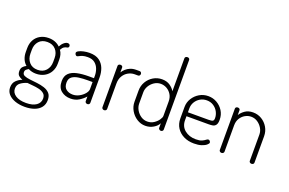

<svg xmlns="http://www.w3.org/2000/svg" viewBox="-119 -1204 2826 1877"><g transform="rotate(20 1294.0 -265.5)"><path d="M228 235Q170 235 125 218.5Q80 202 55 173Q30 144 30 104Q30 59 57 32.5Q84 6 118 -6Q92 -15 76 -30Q60 -45 60 -76Q60 -104 73.5 -120Q87 -136 109 -147Q83 -169 69.5 -201.5Q56 -234 56 -273V-314Q56 -362 76.5 -399Q97 -436 134.5 -457Q172 -478 222 -478Q258 -478 288 -466.5Q318 -455 340 -433Q354 -461 374.5 -478Q395 -495 413 -495Q426 -495 432 -488Q438 -481 438 -472Q438 -463 433 -458Q428 -453 420 -452Q408 -451 392 -442Q376 -433 362 -407Q376 -389 382.5 -365Q389 -341 389 -314V-273Q389 -226 368 -188Q347 -150 308.5 -128.5Q270 -107 221 -107Q176 -107 141 -126Q128 -119 117 -109.5Q106 -100 106 -82Q106 -58 128.5 -48Q151 -38 187 -34Q223 -30 262.5 -25.5Q302 -21 338 -9.5Q374 2 396.5 26.5Q419 51 419 96Q419 141 395 172Q371 203 328 219Q285 235 228 235ZM227 195Q296 195 333.5 168.5Q371 142 371 98Q371 64 350 46.5Q329 29 297 21.5Q265 14 232 11.5Q199 9 175 6Q137 17 107.5 38.5Q78 60 78 99Q78 142 117.5 168.5Q157 195 227 195ZM223 -148Q278 -148 309.5 -183.5Q341 -219 341 -273V-314Q341 -367 309.5 -402Q278 -437 222 -437Q166 -437 135 -402Q104 -367 104 -314V-274Q104 -221 135 -184.5Q166 -148 223 -148Z M621 6Q563 6 523 -26.5Q483 -59 483 -126Q483 -179 512.5 -208Q542 -237 594.5 -248.5Q647 -260 716 -260H770V-286Q770 -321 757.5 -355Q745 -389 717.5 -411Q690 -433 644 -433Q612 -433 591.5 -426.5Q571 -420 558.5 -412.5Q546 -405 539 -405Q529 -405 523 -414.5Q517 -424 517 -432Q517 -444 536.5 -454.5Q556 -465 586 -471.5Q616 -478 646 -478Q711 -478 748.5 -450.5Q786 -423 802.5 -379.5Q819 -336 819 -286V-21Q819 -13 812.5 -6.5Q806 0 795 0Q785 0 778 -6.5Q771 -13 771 -21V-70Q746 -41 708.5 -17.5Q671 6 621 6ZM628 -38Q663 -38 695.5 -55.5Q728 -73 749 -98.5Q770 -124 770 -146V-220H721Q672 -220 629 -214.5Q586 -209 559 -189.5Q532 -170 532 -128Q532 -81 560 -59.5Q588 -38 628 -38Z M969 0Q959 0 952 -6.5Q945 -13 945 -21V-452Q945 -461 952 -466.5Q959 -472 969 -472Q980 -472 986.5 -466.5Q993 -461 993 -452V-401Q1005 -421 1024 -438.5Q1043 -456 1069.5 -467Q1096 -478 1130 -478H1166Q1175 -478 1181 -471.5Q1187 -465 1187 -455Q1187 -445 1181 -438.5Q1175 -432 1166 -432H1130Q1096 -432 1064.5 -414.5Q1033 -397 1013.5 -364.5Q994 -332 994 -286V-21Q994 -13 987 -6.5Q980 0 969 0Z M1399 6Q1352 6 1311 -20Q1270 -46 1245.5 -88.5Q1221 -131 1221 -179V-295Q1221 -346 1245.5 -387.5Q1270 -429 1311 -453.5Q1352 -478 1401 -478Q1451 -478 1484.5 -454.5Q1518 -431 1534 -402V-745Q1534 -755 1541.5 -760.5Q1549 -766 1559 -766Q1570 -766 1576.5 -760.5Q1583 -755 1583 -745V-21Q1583 -13 1576.5 -6.5Q1570 0 1559 0Q1550 0 1542.5 -6.5Q1535 -13 1535 -21V-70Q1520 -39 1482.5 -16.5Q1445 6 1399 6ZM1403 -40Q1441 -40 1470.5 -59.5Q1500 -79 1517 -104Q1534 -129 1534 -145V-295Q1534 -338 1515 -368.5Q1496 -399 1466.5 -415.5Q1437 -432 1404 -432Q1368 -432 1337.5 -412Q1307 -392 1288.5 -361Q1270 -330 1270 -295V-179Q1270 -144 1288.5 -112Q1307 -80 1337 -60Q1367 -40 1403 -40Z M1906 6Q1845 6 1798.5 -17Q1752 -40 1725 -81.5Q1698 -123 1698 -179V-298Q1698 -347 1723.5 -388Q1749 -429 1790.5 -453.5Q1832 -478 1882 -478Q1931 -478 1972 -454.5Q2013 -431 2038.5 -390.5Q2064 -350 2064 -297Q2064 -260 2051.5 -243.5Q2039 -227 2020 -223.5Q2001 -220 1979 -220H1747V-178Q1747 -114 1793 -76.5Q1839 -39 1908 -39Q1949 -39 1971 -49Q1993 -59 2005 -69Q2017 -79 2027 -79Q2034 -79 2039 -75Q2044 -71 2047 -65.5Q2050 -60 2050 -55Q2050 -45 2032.5 -30Q2015 -15 1983 -4.5Q1951 6 1906 6ZM1747 -261H1960Q1994 -261 2005 -268Q2016 -275 2016 -297Q2016 -331 1999.5 -362.5Q1983 -394 1952.5 -414Q1922 -434 1882 -434Q1844 -434 1813.5 -416Q1783 -398 1765 -368Q1747 -338 1747 -302Z M2190 0Q2180 0 2173 -6.5Q2166 -13 2166 -21V-452Q2166 -461 2173 -466.5Q2180 -472 2190 -472Q2201 -472 2207.5 -466.5Q2214 -461 2214 -452V-402Q2231 -431 2264.5 -454.5Q2298 -478 2348 -478Q2397 -478 2437.5 -453.5Q2478 -429 2502.5 -387.5Q2527 -346 2527 -295V-21Q2527 -11 2519.5 -5.5Q2512 0 2502 0Q2494 0 2486 -5.5Q2478 -11 2478 -21V-295Q2478 -330 2459.5 -361Q2441 -392 2411 -412Q2381 -432 2344 -432Q2312 -432 2282.5 -415.5Q2253 -399 2234 -368.5Q2215 -338 2215 -295V-21Q2215 -13 2208 -6.5Q2201 0 2190 0Z"/></g></svg>

Font: Dosis ExtraLight Light
Style: Regular
Weight: 300
Version: Version 3.001; ttfautohint (v1.8.2)